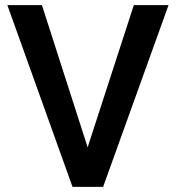

<svg xmlns="http://www.w3.org/2000/svg" viewBox="-20 -731 687 751"><path d="M322.8 -154.8 503.4 -710.9H639.2L383.3 0H263.7L8.8 -710.9H144Z"/></svg>

Font: Vazir Medium UI
Style: Medium-UI
Weight: 500
Designer: Saber Rastikerdar
Foundry: Saber Rastikerdar
Version: Version 30.0.0